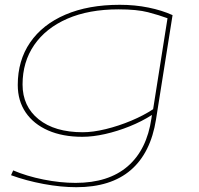

<svg xmlns="http://www.w3.org/2000/svg" viewBox="-20 -560 828 800"><path d="M26 170 35 150Q91 174 161 188Q231 202 295 202Q432 202 512 133Q592 64 611 -67L613 -81Q571 -54 520 -33.5Q469 -13 418 -1.5Q367 10 323 10Q241 10 180.5 -16.5Q120 -43 87 -91.5Q54 -140 54 -206Q54 -308 105.5 -383Q157 -458 252.5 -499Q348 -540 479 -540Q542 -540 598.5 -528.5Q655 -517 699 -497L630 -62Q608 77 525 148.5Q442 220 298 220Q234 220 161.5 206.5Q89 193 26 170ZM678 -484Q643 -497 597 -509Q551 -521 474 -521Q350 -521 260.5 -482Q171 -443 122.5 -372.5Q74 -302 74 -208Q74 -117 141 -63Q208 -9 325 -9Q367 -9 420.5 -22Q474 -35 526.5 -57Q579 -79 618 -105Z"/></svg>

Font: Georama ExtraExtended Thin
Style: Italic
Weight: 100
Width: 8
Italic angle: -9°
Designer: Jean-Baptiste Levee
Foundry: Production Type
Version: Version 1.000